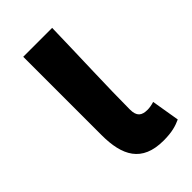

<svg xmlns="http://www.w3.org/2000/svg" viewBox="-183 -621 695 695"><g transform="rotate(-45 164.5 -273.0)"><path d="M224 14C268 14 292 6 314 -4L296 -112C284 -108 271 -106 262 -106C232 -106 217 -117 217 -152C217 -257 224 -423 227 -560H79V-159C79 -54 113 14 224 14Z"/></g></svg>

Font: Noto Sans CJK JP Bold
Style: Regular
Weight: 700
Designer: Ryoko NISHIZUKA (kana & ideographs); Paul D. Hunt (Latin, Greek & Cyrillic); Wenlong ZHANG (bopomofo); Sandoll Communica
Foundry: Adobe Systems Incorporated
Version: Version 1.004;PS 1.004;hotconv 1.0.82;makeotf.lib2.5.63406